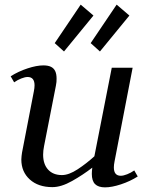

<svg xmlns="http://www.w3.org/2000/svg" viewBox="-20 -792 640 828"><path d="M433 16Q404 16 390 2Q376 -12 376 -42Q376 -48 376.5 -55Q377 -62 378 -69Q338 -38 291 -11.5Q244 15 206 15Q145 15 108.5 -18Q72 -51 72 -104Q72 -111 73 -119Q74 -127 75 -134L126 -398Q129 -413 129 -424Q129 -460 99 -460Q88 -460 71.5 -453.5Q55 -447 41 -437L26 -463Q59 -484 98.5 -497Q138 -510 167 -510Q187 -510 199.5 -504Q212 -498 218 -485.5Q224 -473 224 -453Q224 -446 223.5 -438.5Q223 -431 221 -422L170 -162Q168 -152 167 -143Q166 -134 166 -125Q166 -84 187.5 -60.5Q209 -37 247 -37Q277 -37 315 -62Q353 -87 387 -118L462 -500H552L474 -96Q471 -81 471 -70Q471 -34 501 -34Q512 -34 528.5 -40.5Q545 -47 559 -57L574 -31Q541 -10 501.5 3Q462 16 433 16ZM411 -570 371 -606 483 -772 538 -725ZM256 -570 216 -606 328 -772 383 -725Z"/></svg>

Font: Wittgenstein
Style: Italic
Weight: 400
Italic angle: -11°
Designer: Jörg Drees
Foundry: Jörg Drees
Version: Version 1.500